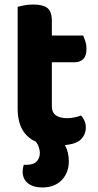

<svg xmlns="http://www.w3.org/2000/svg" viewBox="-20 -628 432 848"><path d="M209 -159Q209 -131 227 -118.5Q245 -106 277 -106Q292 -106 309 -109.5Q326 -113 338 -118Q347 -108 353 -95Q359 -82 359 -65Q359 -34 338 -13Q317 8 267 13Q284 44 284 84Q284 135 252.5 167.5Q221 200 166 200Q127 200 103.5 181.5Q80 163 80 129Q80 115 85 100H96Q128 100 142 85Q156 70 156 47Q156 36 151.5 22Q147 8 137 -3Q99 -20 78.5 -56Q58 -92 58 -149V-598Q69 -601 87 -604.5Q105 -608 126 -608Q170 -608 189.5 -592.5Q209 -577 209 -536V-471H347Q352 -461 357 -445.5Q362 -430 362 -413Q362 -381 347.5 -367Q333 -353 310 -353H209V-159Z"/></svg>

Font: Baloo Chettan 2
Style: Bold
Weight: 700
Designer: Maithili Shingre, Unnati Kotecha and Ek Type
Foundry: Ek Type
Version: Version 1.640;hotconv 1.0.111;makeotfexe 2.5.65597; ttfautoh